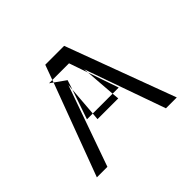

<svg xmlns="http://www.w3.org/2000/svg" viewBox="-122 -722 863 863"><g transform="rotate(-45 309.5 -290.0)"><path d="M54 -29H121L257 -413L255 -385L270 -431L218 -468ZM201 -480 218 -468 222 -480ZM207 -245H244L255 -385ZM222 -480H328L359 -390L357 -413L493 -29H562L368 -551H248ZM241 -212H373L370 -245H244ZM359 -390 370 -245H409Z"/></g></svg>

Font: Charger Static
Style: Regular
Weight: 1000
Designer: Jasper
Foundry: KineticPlasma Fonts/Cannot Into Space Fonts
Version: Version 1.1